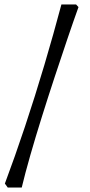

<svg xmlns="http://www.w3.org/2000/svg" viewBox="-20 -721 406 866"><path d="M15 125 2 107Q47 -13 92.5 -149.5Q138 -286 180 -427.5Q222 -569 257 -701H323L334 -689Q312 -628 284.5 -547Q257 -466 227 -375Q197 -284 168.5 -193Q140 -102 116.5 -20Q93 62 78 125Z"/></svg>

Font: Labrada Medium
Style: Regular
Weight: 500
Designer: Mercedes Jáuregui
Foundry: Omnibus-Type Team
Version: Version 1.000; ttfautohint (v1.8.4.7-5d5b)